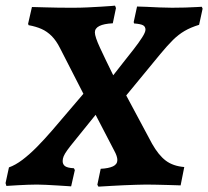

<svg xmlns="http://www.w3.org/2000/svg" viewBox="-40 -669 753 695"><path d="M316.2 6.6 312.4 -0.4 324.5 -58Q353.3 -59.5 369.1 -66.9Q384.8 -74.4 384.8 -89.8Q384.8 -103.1 373.5 -123.7L306.1 -253.4L229.4 -158.5Q213.4 -139 203.7 -125.6Q194 -112.1 190.4 -103.2Q186.8 -94.3 186.8 -86.1Q186.8 -73.6 195.9 -67.3Q205 -61.1 227.5 -60L230.9 -53.4L217.5 5.6Q217.5 5.6 203.4 4.6Q189.2 3.6 168.4 2.4Q147.7 1.1 127.2 0.1Q106.8 -0.9 93.7 -0.9Q79.8 -0.9 60.8 -0.2Q41.9 0.5 24.5 1.5Q7.1 2.5 -4.9 3.3Q-16.9 4 -16.9 4L-19.9 -6.2L-7.6 -63.1Q15.6 -71.2 41.3 -90.6Q66.9 -110 94.3 -137.7Q121.6 -165.5 149.3 -197.6L261.9 -329.5L177.4 -494.5Q163.6 -522.1 147 -538.6Q130.4 -555.2 110.4 -564.1Q90.3 -573 63.5 -577.9L61.7 -582.8L75.6 -643.6Q75.6 -643.6 89.3 -643.3Q102.9 -643.1 125.4 -642.3Q147.9 -641.5 174.8 -641.2Q201.6 -641 228.4 -641Q251.1 -641 276.9 -642.2Q302.7 -643.5 325.3 -644.8Q348 -646.1 362.2 -647.3Q376.4 -648.6 376.4 -648.6L379.8 -639.8L368.3 -584.7Q303.4 -581.4 303.4 -551.8Q303.4 -536.1 322.2 -495.6Q341 -455.1 369.9 -396.5Q385.8 -417.4 405.5 -442Q425.2 -466.6 443.9 -490.7Q462.6 -514.8 474.6 -533.6Q486.6 -552.4 486.6 -561.6Q486.6 -572.7 477.7 -577.6Q468.7 -582.4 445.4 -584.1Q444.9 -585.5 444.6 -586.8Q444.4 -588 443.9 -589L456.1 -645.4Q468.2 -645.4 489.9 -644.3Q511.6 -643.2 536.6 -642.1Q561.6 -641 582.7 -641Q606.2 -641 630.8 -641.7Q655.4 -642.5 672.9 -643.5Q690.4 -644.5 690.4 -644.5L693.4 -637.6L680.7 -579.2Q649.9 -569.7 628.1 -556.9Q606.2 -544.1 586.3 -524.5Q566.5 -504.9 540.4 -473.5L416.9 -323.5L510.4 -148.8Q533.7 -107.5 560 -87.6Q586.4 -67.6 627 -64.4L613.8 2.1Q613.8 2.1 600.4 1.6Q587.1 1.1 567 0.6Q546.9 0.1 526 -0.4Q505.1 -0.9 489.5 -0.9Q474.8 -0.9 452.6 -0.1Q430.3 0.6 406.8 1.6Q383.2 2.6 362.7 3.9Q342.1 5.1 329.2 5.9Q316.2 6.6 316.2 6.6Z"/></svg>

Font: Alegreya
Style: Italic
Weight: 400
Italic angle: -7°
Designer: Juan Pablo del Peral
Foundry: Huerta Tipografica
Version: Version 2.009